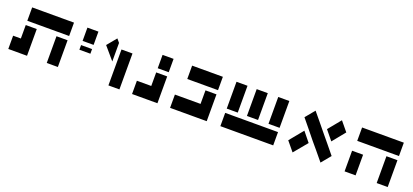

<svg xmlns="http://www.w3.org/2000/svg" viewBox="21 -1481 4269 1984"><g transform="rotate(20 2155.5 -489.0)"><path d="M149 -733H270H487H609V-586H487H270H149ZM149 -539H270V-391V-245H64V-391H149ZM487 -539H609V-245H487Z M757 -732H878V-586H757ZM757 -540H878V-489H757Z M1086 -733 1118 -695V-491L1000 -629ZM1165 -640H1286V-497V-245H1165V-436Z M1583 -733H1704V-586H1583ZM1583 -540H1704V-391V-245H1583H1425V-391H1583Z M1908 -733H2125H2246V-586H2125H1908ZM2125 -540H2246V-391V-245H2125H1843V-391H2125Z M2396 -733H2517V-438H2396V-391H2517H2618H2740H2855H2977V-245H2855H2740H2618H2396V-391ZM2618 -733H2740V-438H2618ZM2855 -733H2977V-438H2855Z M3266 -732 3344 -638 3411 -556 3497 -452 3582 -348 3497 -245 3412 -348 3343 -430 3259 -534 3181 -629ZM3497 -452 3527 -489 3442 -593 3556 -732 3641 -629ZM3105 -348 3228 -498 3313 -393 3190 -245Z M3777 -733H4115H4236V-586H4115H3777ZM4115 -540H4236V-245H4115ZM3762 -472H3883V-245H3762Z"/></g></svg>

Font: PatchStencil
Style: Regular
Weight: 400
Version: Version 1.1